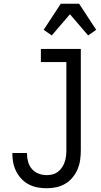

<svg xmlns="http://www.w3.org/2000/svg" viewBox="-20 -996 540 1024"><path d="M229 8Q204 8 180 3.5Q156 -1 134.5 -12Q113 -23 96 -40.5Q79 -58 67.5 -80Q56 -102 51 -126Q46 -150 46 -174V-180H124V-176Q124 -154 130 -132.5Q136 -111 150.5 -94.5Q165 -78 186 -70Q207 -62 229 -62Q245 -62 260.5 -66Q276 -70 289 -80Q302 -90 311 -103.5Q320 -117 325 -132Q330 -147 332 -163Q334 -179 334 -195V-665H198V-735H411V-195Q411 -169 407.5 -143.5Q404 -118 394 -94Q384 -70 367 -49.5Q350 -29 328 -16Q306 -3 280.5 2.5Q255 8 229 8ZM256 -807 213 -837 304 -976H402L493 -837L450 -807L353 -920Z"/></svg>

Font: Iosevka Term
Style: Regular
Weight: 400
Monospace: yes
Designer: Belleve Invis
Foundry: Belleve Invis
Version: Version 30.0.1